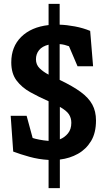

<svg xmlns="http://www.w3.org/2000/svg" viewBox="-20 -820 545 988"><path d="M230 148V3Q179 0 132 -13Q85 -26 48 -40L35 -224H117L148 -110Q159 -106 182 -101.5Q205 -97 230 -95V-299Q180 -321 136 -345.5Q92 -370 65 -406Q38 -442 38 -499Q38 -580 89.5 -630.5Q141 -681 230 -691V-800H287V-693Q323 -692 365.5 -684Q408 -676 444 -661L459 -479H379L335 -582Q324 -586 312.5 -589Q301 -592 287 -593V-409Q354 -377 395 -347Q436 -317 455 -282Q474 -247 474 -200Q474 -136 448.5 -94Q423 -52 381 -28.5Q339 -5 288 1V148ZM288 -103Q313 -113 330 -134Q347 -155 347 -188Q347 -213 334.5 -232Q322 -251 288 -270ZM230 -436V-590Q197 -582 181 -562Q165 -542 165 -515Q165 -487 184 -468.5Q203 -450 230 -436Z"/></svg>

Font: Kreon Light SemiBold
Style: Regular
Weight: 600
Version: Version 2.002